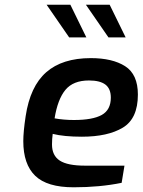

<svg xmlns="http://www.w3.org/2000/svg" viewBox="-20 -790 606 816"><path d="M79 -190Q79 -230 89 -296Q108 -423 176.5 -483Q245 -543 366 -543Q458 -543 512 -508.5Q566 -474 566 -388Q566 -286 502 -247.5Q438 -209 328 -209Q252 -209 204 -221Q201 -199 201 -176Q201 -129 234 -107.5Q267 -86 341 -86H509L497 -13Q404 6 293 6Q180 6 129.5 -43Q79 -92 79 -190ZM451 -375Q451 -413 428 -430.5Q405 -448 358 -448Q291 -448 258 -408Q225 -368 212 -287Q251 -280 294 -280Q374 -280 412.5 -301.5Q451 -323 451 -375ZM178 -770H279L347 -631H274ZM345 -770H446L514 -631H441Z"/></svg>

Font: Exo SemiBold
Style: Italic
Weight: 600
Italic angle: -9°
Designer: Natanael Gama
Foundry: Natanael Gama
Version: Version 1.500; ttfautohint (v1.6)